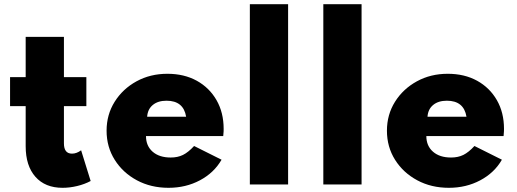

<svg xmlns="http://www.w3.org/2000/svg" viewBox="-20 -880 2468 916"><path d="M278.5 16Q312.5 16 348 7.5Q383.5 -1 412.5 -16.5L367 -163Q345.5 -147 323.5 -147Q285 -147 285 -196V-373.5H392V-512H285V-704H102.5V-512H28V-373.5H102.5V-182.5Q102.5 -89 149 -36.5Q195.5 16 278.5 16Z M784 16Q866.5 16 933.8 -19.8Q1001 -55.5 1037 -118L906 -183.5Q878.5 -153.5 853.2 -141Q828 -128.5 794.5 -128.5Q740 -128.5 708.2 -156.2Q676.5 -184 676.5 -231H1045Q1046.5 -247.5 1046.8 -253Q1047 -258.5 1047 -265Q1047 -343 1013 -402.2Q979 -461.5 918.8 -494.8Q858.5 -528 778.5 -528Q697 -528 631.2 -492Q565.5 -456 527 -394.5Q488.5 -333 488.5 -256.5Q488.5 -179 527.5 -117.2Q566.5 -55.5 633.2 -19.8Q700 16 784 16ZM682 -323Q684.5 -359 709 -379.2Q733.5 -399.5 774.5 -399.5Q855.5 -399.5 868 -323Z M1172 0H1354.5V-860H1172Z M1522.5 0H1705V-860H1522.5Z M2121.5 16Q2204 16 2271.2 -19.8Q2338.5 -55.5 2374.5 -118L2243.5 -183.5Q2216 -153.5 2190.8 -141Q2165.5 -128.5 2132 -128.5Q2077.5 -128.5 2045.8 -156.2Q2014 -184 2014 -231H2382.5Q2384 -247.5 2384.2 -253Q2384.5 -258.5 2384.5 -265Q2384.5 -343 2350.5 -402.2Q2316.5 -461.5 2256.2 -494.8Q2196 -528 2116 -528Q2034.5 -528 1968.8 -492Q1903 -456 1864.5 -394.5Q1826 -333 1826 -256.5Q1826 -179 1865 -117.2Q1904 -55.5 1970.8 -19.8Q2037.5 16 2121.5 16ZM2019.5 -323Q2022 -359 2046.5 -379.2Q2071 -399.5 2112 -399.5Q2193 -399.5 2205.5 -323Z"/></svg>

Font: Spartan ExtraBold
Style: Regular
Weight: 800
Designer: Matt Bailey, Mirko Velimirovic
Foundry: Matt Bailey
Version: Version 1.003; ttfautohint (v1.8.3)